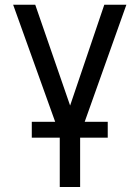

<svg xmlns="http://www.w3.org/2000/svg" viewBox="-20 -565 574 790"><path d="M34.1 -545.5H125L268.5 -130.7L409.1 -545.5H500L328.5 -63.9H423.3V1.4H309.7V204.5H225.9V1.4H110.8V-63.9H207Z"/></svg>

Font: Inter P
Style: Regular
Weight: 400
Designer: Rasmus Andersson
Foundry: rsms
Version: Version 3.018;git-588b23468